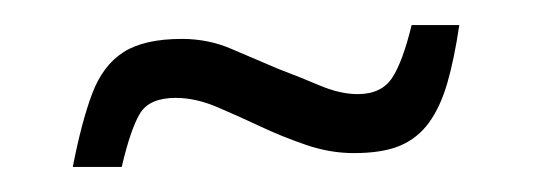

<svg xmlns="http://www.w3.org/2000/svg" viewBox="-20 -379 434 153"><path d="M38 -246Q45 -282 53.5 -304.5Q62 -327 78.5 -337.5Q95 -348 125 -348Q146 -348 164.5 -340Q183 -332 202 -324Q218 -318 234.5 -311Q251 -304 265 -304Q284 -304 292.5 -317Q301 -330 308 -359H346Q342 -332 336.5 -313Q331 -294 322 -281.5Q313 -269 299 -263Q285 -257 262 -257Q243 -257 224 -263.5Q205 -270 188 -278Q171 -286 153.5 -293.5Q136 -301 120 -301Q99 -301 91.5 -288.5Q84 -276 77 -246Z"/></svg>

Font: Saira UltraCondensed
Style: Italic
Weight: 400
Width: 1
Italic angle: -12°
Designer: Hector Gatti with collaboration of the Omnibus-Type team
Foundry: Omnibus-Type
Version: Version 1.101